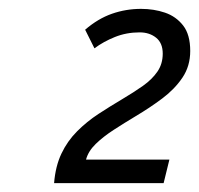

<svg xmlns="http://www.w3.org/2000/svg" viewBox="-20 -848 449 433"><path d="M102 -435Q105 -473 118.5 -501.5Q132 -530 154 -552Q176 -574 202 -591Q228 -608 255 -624Q282 -640 302.5 -654.5Q323 -669 335 -686.5Q347 -704 347 -727Q347 -751 332 -763Q317 -775 295 -775Q265 -775 239 -764.5Q213 -754 193 -739L172 -781Q201 -806 232.5 -817Q264 -828 298 -828Q327 -828 352 -819.5Q377 -811 393 -790.5Q409 -770 409 -733Q409 -699 391.5 -673Q374 -647 346 -626Q318 -605 286 -586Q261 -571 237 -555.5Q213 -540 196 -523.5Q179 -507 174 -488H362L349 -435Z"/></svg>

Font: Ubuntu Sans
Style: Italic
Weight: 400
Italic angle: -13.5°
Designer: Dalton Maag Ltd
Foundry: Dalton Maag Ltd
Version: Version 1.006